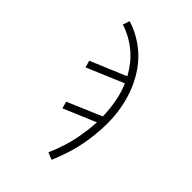

<svg xmlns="http://www.w3.org/2000/svg" viewBox="-221 -633 941 941"><g transform="rotate(45 250.0 -162.5)"><path d="M317 213 280 198Q299 155 313 109Q327 63 334 16Q334 16 334 16Q334 16 334 16V15Q338 -7 340.5 -29.5Q343 -52 344 -74L176 -3L166 -39L344 -115Q343 -165 334 -213.5Q325 -262 306 -306L114 -225L104 -261L290 -339Q274 -368 254 -393.5Q234 -419 209 -440Q184 -461 155 -477Q126 -493 95 -503L107 -538Q147 -526 183.5 -504.5Q220 -483 250 -455Q280 -427 303 -392.5Q326 -358 342.5 -320Q359 -282 369 -240Q379 -198 382.5 -155.5Q386 -113 383.5 -68Q381 -23 374 21Q366 71 351.5 118.5Q337 166 317 213Z"/></g></svg>

Font: Iosevka Slab Extralight
Style: Italic
Weight: 200
Italic angle: -9°
Monospace: yes
Designer: Belleve Invis
Foundry: Belleve Invis
Version: Version 11.1.1; ttfautohint (v1.8.3)